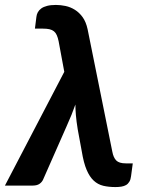

<svg xmlns="http://www.w3.org/2000/svg" viewBox="-50 -752 585 778"><path d="M210.5 -461 187.5 -585Q184.5 -599.5 180.2 -609.2Q176 -619 168.8 -625Q161.5 -631 150.8 -633.5Q140 -636 124 -636H91.5L97.5 -683.5Q98.5 -693.5 103.2 -702.2Q108 -711 117.2 -717.8Q126.5 -724.5 141 -728.2Q155.5 -732 176.5 -732Q195.5 -732 215.5 -727.8Q235.5 -723.5 253.2 -712.5Q271 -701.5 284.8 -682.5Q298.5 -663.5 305 -633.5L405 -138Q409.5 -113.5 421 -101.8Q432.5 -90 460 -90H488L481 -38Q479.5 -24.5 474.2 -15.8Q469 -7 460.8 -2.2Q452.5 2.5 441.8 4.2Q431 6 418 6Q390.5 6 368.5 0.8Q346.5 -4.5 329.8 -20Q313 -35.5 301 -63.8Q289 -92 281.5 -138L265 -227.5Q259.5 -261.5 257.5 -285.5Q255.5 -309.5 255.5 -328.5Q248.5 -308.5 239.8 -286.8Q231 -265 219.5 -239.5L124.5 -24Q120 -14 110 -7Q100 0 82 0H-30Z"/></svg>

Font: Lato Heavy
Style: Italic
Weight: 800
Italic angle: -7°
Designer: Lukasz Dziedzic
Foundry: tyPoland Lukasz Dziedzic
Version: Version 2.007; 2014-02-27